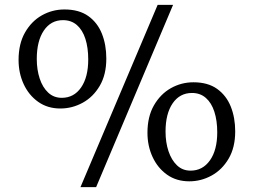

<svg xmlns="http://www.w3.org/2000/svg" viewBox="-20 -771 1046 791"><path d="M311.5 0 629.5 -751H693L376 0ZM228.5 -324Q176 -324 137.2 -351.5Q98.5 -379 77.5 -424.5Q56.5 -470 56.5 -524Q56.5 -590.5 83 -637Q109.5 -683.5 152.5 -707.8Q195.5 -732 245.5 -732Q305.5 -732 343.5 -705Q381.5 -678 399.8 -632.2Q418 -586.5 418 -530Q418 -463.5 391 -417.5Q364 -371.5 320.8 -347.8Q277.5 -324 228.5 -324ZM234.5 -368Q284.5 -368 314 -410.5Q343.5 -453 343.5 -526Q343.5 -574.5 331.8 -611Q320 -647.5 296.8 -667.8Q273.5 -688 239.5 -688Q189.5 -688 160.5 -645Q131.5 -602 131.5 -528Q131.5 -484 143.5 -447.5Q155.5 -411 178.5 -389.5Q201.5 -368 234.5 -368ZM760 -24Q706.5 -24 668 -51.5Q629.5 -79 608.5 -124.5Q587.5 -170 587.5 -224Q587.5 -290.5 614.2 -337Q641 -383.5 684 -407.8Q727 -432 777 -432Q836.5 -432 874.5 -404.8Q912.5 -377.5 930.8 -331.8Q949 -286 949 -230Q949 -163.5 922 -117.5Q895 -71.5 851.8 -47.8Q808.5 -24 760 -24ZM765 -68Q815 -68 845 -110.5Q875 -153 875 -226Q875 -274 863.2 -310.5Q851.5 -347 828.2 -367.5Q805 -388 771 -388Q720.5 -388 691.2 -345.2Q662 -302.5 662 -229Q662 -184.5 674.2 -148Q686.5 -111.5 709.2 -89.8Q732 -68 765 -68Z"/></svg>

Font: Merriweather 36pt Light
Style: Regular
Weight: 300
Designer: Eben Sorkin
Foundry: Eben Sorkin
Version: Version 2.100